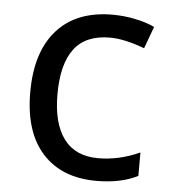

<svg xmlns="http://www.w3.org/2000/svg" viewBox="-45 -588 570 639"><g transform="rotate(5 240.0 -268.0)"><path d="M299.8 9.8Q184.1 9.8 119.6 -61.3Q55.2 -132.3 55.2 -265.1Q55.2 -399.9 120.4 -472.9Q185.5 -545.9 306.2 -545.9Q345.2 -545.9 383.5 -537.8Q421.9 -529.8 446.8 -517.1L419.9 -443.8Q352.1 -469.2 304.2 -469.2Q223.1 -469.2 184.6 -418.2Q146 -367.2 146 -266.1Q146 -168.9 184.6 -117.4Q223.1 -65.9 298.8 -65.9Q369.6 -65.9 438 -97.2V-19Q382.3 9.8 299.8 9.8Z"/></g></svg>

Font: NotoSans
Style: Regular
Weight: 400
Designer: Monotype Design team
Foundry: Monotype Imaging Inc.
Version: Version 1.04; ttfautohint (v1.4.1)